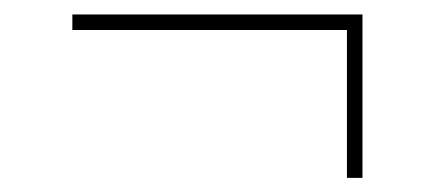

<svg xmlns="http://www.w3.org/2000/svg" viewBox="-20 -386 615 272"><path d="M82.5 -365.5H493.5V-134H471.5V-343.5H82.5Z"/></svg>

Font: Newsreader Display ExtraLight
Style: Regular
Weight: 275
Designer: Hugues Gentile
Foundry: Production Type
Version: Version 1.002